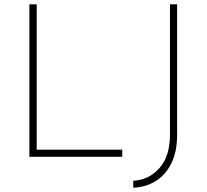

<svg xmlns="http://www.w3.org/2000/svg" viewBox="-20 -726 957 889"><path d="M116 -706H150V-33H546V0H116ZM800 -100Q800 -23 773 31Q746 85 700 113Q654 141 597 143V111Q670 107 718.5 52Q767 -3 767 -103V-706H800Z"/></svg>

Font: Josefin Sans Thin ExtraLight
Style: Regular
Weight: 250
Version: Version 2.001